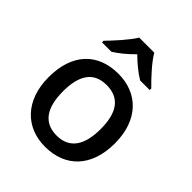

<svg xmlns="http://www.w3.org/2000/svg" viewBox="-213 -896 1036 1036"><g transform="rotate(45 304.5 -378.0)"><path d="M362 -766H247C220 -721 160 -656 123 -618V-606H195C230 -628 268 -659 303 -695C339 -659 379 -627 414 -606H487V-618C449 -655 387 -721 362 -766ZM558 -270C558 -449 453 -549 306 -549C149 -549 52 -449 52 -270C52 -91 158 10 303 10C459 10 558 -91 558 -270ZM161 -270C161 -392 204 -461 304 -461C405 -461 449 -392 449 -270C449 -149 405 -77 305 -77C205 -77 161 -149 161 -270Z"/></g></svg>

Font: Noto Sans Bengali UI Medium
Style: Regular
Weight: 500
Designer: Jelle Bosma - Monotype Design Team
Foundry: Monotype Imaging Inc.
Version: Version 2.003